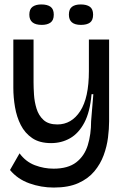

<svg xmlns="http://www.w3.org/2000/svg" viewBox="-20 -694 556 864"><path d="M222 150Q165 150 112 131Q59 112 25 71L68 -4Q96 34 137 49.5Q178 65 221 65Q286 65 323 36.5Q360 8 375 -40.5Q390 -89 390 -149L400 -270H392Q385 -190 359.5 -142Q334 -94 295.5 -72Q257 -50 210 -50Q158 -50 125 -72.5Q92 -95 73.5 -131.5Q55 -168 47.5 -212Q40 -256 40 -299V-516H131V-323Q131 -300 133 -268Q135 -236 144.5 -205Q154 -174 176 -154Q198 -134 238 -134Q302 -134 341 -194Q380 -254 380 -374V-516H471V-148Q471 -115 466 -75Q461 -35 446.5 4.5Q432 44 404.5 77Q377 110 332.5 130Q288 150 222 150ZM344 -582Q290 -582 290 -628Q290 -653 304 -663.5Q318 -674 343 -674Q370 -674 384.5 -663.5Q399 -653 399 -628Q399 -603 385 -592.5Q371 -582 344 -582ZM168 -582Q112 -582 112 -628Q112 -653 126.5 -663.5Q141 -674 166 -674Q193 -674 207.5 -663.5Q222 -653 222 -628Q222 -603 207.5 -592.5Q193 -582 168 -582Z"/></svg>

Font: Bricolage Grotesque 48pt
Style: Regular
Weight: 400
Designer: Mathieu Triay
Foundry: Atelier Triay
Version: Version 1.000; ttfautohint (v1.8.4.7-5d5b);gftools[0.9.32]